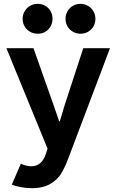

<svg xmlns="http://www.w3.org/2000/svg" viewBox="-20 -777 607 1010"><path d="M42 194.3 89.8 84Q102.1 90.3 116.9 94Q131.8 97.7 144.5 97.7Q200.2 97.7 221.7 31.2L230 4.4L13.7 -523.4H156.2L261.7 -224.6L291 -139.6H294.9L320.3 -224.6L418 -523.4H558.6L336.9 62.5Q320.8 104.5 302.7 135Q284.7 165.5 246.6 189.2Q208.5 212.9 147.5 212.9Q119.6 212.9 90.3 207.5Q61 202.1 42 194.3ZM324.7 -677.7Q324.7 -699.7 335 -717.8Q345.2 -735.8 363.3 -746.3Q381.3 -756.8 402.8 -756.8Q424.8 -756.8 442.9 -746.3Q460.9 -735.8 471.4 -717.8Q481.9 -699.7 481.9 -677.7Q481.9 -656.2 471.7 -638.2Q461.4 -620.1 443.4 -609.9Q425.3 -599.6 403.8 -599.6Q381.8 -599.6 363.8 -609.9Q345.7 -620.1 335.2 -637.9Q324.7 -655.8 324.7 -677.7ZM99.1 -677.7Q99.1 -699.7 109.6 -717.8Q120.1 -735.8 138.2 -746.3Q156.2 -756.8 178.2 -756.8Q199.7 -756.8 217.8 -746.6Q235.8 -736.3 246.1 -718.3Q256.3 -700.2 256.3 -678.7Q256.3 -656.2 246.1 -638.2Q235.8 -620.1 218 -609.6Q200.2 -599.1 178.2 -599.6Q156.2 -599.6 138.2 -609.9Q120.1 -620.1 109.6 -637.9Q99.1 -655.8 99.1 -677.7Z"/></svg>

Font: Reddit Sans Fudge
Style: Bold
Weight: 700
Designer: Stephen Hutchings
Foundry: Reddit
Version: Version 1.013